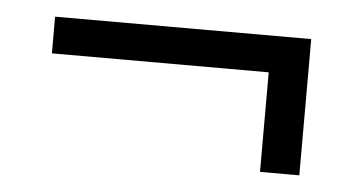

<svg xmlns="http://www.w3.org/2000/svg" viewBox="-30 -367 539 292"><g transform="rotate(5 239.5 -221.0)"><path d="M375 -117V-269H44V-325H435V-117Z"/></g></svg>

Font: Rokkitt SemiBold
Style: Regular
Weight: 400
Version: Version 3.103